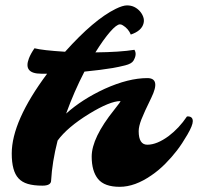

<svg xmlns="http://www.w3.org/2000/svg" viewBox="-20 -702 749 726"><path d="M173.3 -19.5Q173.3 0 140.4 0Q107.4 0 85.2 -6.6Q63 -13.2 49.8 -27.8Q24.4 -55.2 24.4 -121.6Q24.4 -243.7 158.2 -423.3H136.2Q66.9 -423.3 89.4 -481.4Q96.2 -499 110.4 -519.5Q140.1 -511.7 226.1 -506.3Q335 -627.9 417.5 -668.5Q444.3 -681.6 460 -681.6Q475.6 -681.6 487.5 -675.8Q499.5 -669.9 508.3 -660.2Q517.1 -650.4 521.5 -638.4Q525.9 -626.5 522.9 -614.3Q516.1 -585.4 474.6 -571.3Q465.3 -593.8 444.3 -606.4Q438.5 -609.9 433.6 -609.9Q420.9 -609.9 396 -581.3Q371.1 -552.7 340.8 -503.9Q434.6 -504.9 488.3 -513.7Q499 -496.6 484.4 -472.2Q477.5 -460.9 453.1 -454.8Q428.7 -448.7 406.2 -444.8Q362.8 -437.5 299.3 -431.2Q260.7 -356.9 230 -272.5Q290.5 -326.7 376 -366.2Q465.8 -406.7 537.1 -406.7Q588.4 -406.7 552.2 -332.5Q524.4 -275.9 514.4 -249.8Q504.4 -223.6 504.4 -206.1Q504.4 -154.8 537.1 -154.8Q573.2 -154.8 617.7 -187.5Q657.2 -217.3 687 -261.7Q709 -263.2 709 -243.7Q709 -228 688.7 -193.1Q668.5 -158.2 648.9 -132.8Q629.4 -107.4 605 -82.8Q580.6 -58.1 552.7 -39.1Q490.2 4.4 432.6 4.4Q375 4.4 350.8 -25.1Q326.7 -54.7 326.7 -109.9Q326.7 -180.7 412.1 -287.1Q438.5 -319.8 435.1 -319.8Q396 -319.8 316.9 -271.5Q234.4 -220.7 197.8 -170.4Q177.2 -89.4 173.3 -19.5Z"/></svg>

Font: Molle
Style: Regular
Weight: 400
Italic angle: -22°
Designer: Elena Albertoni
Foundry: Elena Albertoni
Version: Version 1.001; ttfautohint (v0.92) -l 12 -r 12 -G 200 -x 10 